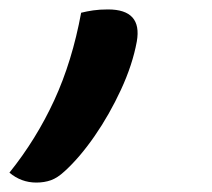

<svg xmlns="http://www.w3.org/2000/svg" viewBox="-79 -193 449 407"><path d="M-2 194Q-34 194 -59 173Q-2 102 36 19.5Q74 -63 93 -166Q105 -169 118.5 -171Q132 -173 150 -173Q223 -173 211 -105Q202 -56 177.5 -3Q153 50 121.5 95.5Q90 141 58 170Q43 184 29 189Q15 194 -2 194Z"/></svg>

Font: Recursive Sn Csl St Med
Style: Italic
Weight: 500
Italic angle: -15°
Version: Version 1.079;hotconv 1.0.112;makeotfexe 2.5.65598; ttfautoh